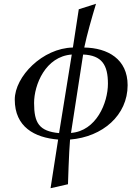

<svg xmlns="http://www.w3.org/2000/svg" viewBox="-20 -718 737 1014"><path d="M58 -192C58 -48 162 9 287 19L247 276L339 255C339 255 344 84 350 19C523 5 654 -110 654 -268C654 -406 549 -465 425 -467C440 -538 463 -618 487 -698L396 -669L365 -467C205 -464 58 -314 58 -192ZM160 -174C160 -270 220 -420 359 -430L292 -15C187 -25 160 -68 160 -174ZM355 -16 419 -430C518 -426 550 -375 550 -276C550 -174 488 -26 355 -16Z"/></svg>

Font: KpRoman
Style: SemiboldItalic
Weight: 600
Italic angle: -11°
Version: Version 0.66